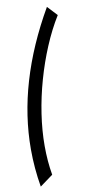

<svg xmlns="http://www.w3.org/2000/svg" viewBox="-102 -829 515 1026"><g transform="rotate(-10 155.0 -316.0)"><path d="M32.5 154 103.5 102Q90.5 27 90.5 -56.5Q90.5 -139 104 -228.8Q117.5 -318.5 142.8 -407.8Q168 -497 203 -580.2Q238 -663.5 281 -733L231.5 -786Q15 -411 15 -51Q15 52 32.5 154Z"/></g></svg>

Font: League Gothic Condensed Italic
Style: Regular
Weight: 400
Width: 3
Designer: The League of Moveable Type
Version: Version 1.600; ttfautohint (v1.8.3)